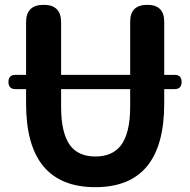

<svg xmlns="http://www.w3.org/2000/svg" viewBox="-20 -761 787 795"><path d="M375 14Q88 14 88 -332V-392H44Q15 -392 15 -422Q15 -451 44 -451H88V-669Q88 -741 161 -741Q233 -741 233 -669V-451H376H519V-671Q519 -741 590 -741Q660 -741 660 -671V-451H703Q732 -451 732 -422Q732 -392 703 -392H660V-332Q660 14 375 14ZM375 -113Q444 -113 480 -158Q519 -209 519 -319V-392H376H233V-319Q233 -209 271 -158Q306 -113 375 -113Z"/></svg>

Font: GenSenRounded JP B
Style: Regular
Weight: 700
Version: Version 1.501;PS 1;hotconv 16.6.51;makeotf.lib2.5.65220